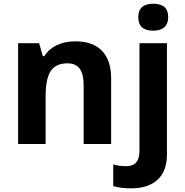

<svg xmlns="http://www.w3.org/2000/svg" viewBox="-20 -780 1002 1040"><path d="M729 -687C729 -638.2 755.9 -613.8 810.1 -613.8C864.3 -613.8 891.1 -640.6 891.1 -687C891.1 -735.4 864.3 -759.8 810.1 -759.8C755.9 -759.8 729 -735.4 729 -687ZM582 -356C582 -485.4 515.1 -556.2 388.2 -556.2C314 -556.2 253.4 -528.8 220.2 -476.1H211.9L191.9 -545.9H78.1V0H227.1V-256.8C227.1 -321.3 236.3 -367.7 254.9 -395.5C273.4 -423.3 303.7 -437 345.2 -437C406.2 -437 433.1 -397.5 433.1 -318.8V0H582ZM691.4 240.2C814.5 240.2 884.3 174.8 884.3 59.1V-545.9H735.4V37.1C735.4 91.8 713.4 120.1 663.1 120.1C639.2 120.1 616.2 117.2 593.3 110.8V228C620.6 236.3 653.3 240.2 691.4 240.2Z"/></svg>

Font: Noto Reveo Sans
Style: Bold
Weight: 700
Designer: Monotype Design team
Foundry: Monotype Imaging Inc.
Version: Version 1.04